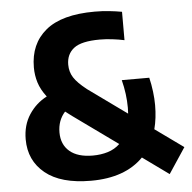

<svg xmlns="http://www.w3.org/2000/svg" viewBox="-53 -803 864 866"><g transform="rotate(-5 378.5 -370.0)"><path d="M325 9Q188.5 9 117.8 -48.8Q47 -106.5 47 -202.5Q47 -267 78.2 -314.5Q109.5 -362 158.5 -387Q132.5 -421 122.2 -454Q112 -487 112 -522.5Q112 -629 184.8 -689.2Q257.5 -749.5 407 -749.5Q441.5 -749.5 472 -746.2Q502.5 -743 530 -738V-609.5Q504.5 -615 475.2 -618.5Q446 -622 419 -622Q335.5 -622 301.5 -595.5Q267.5 -569 267.5 -521.5Q267.5 -489 283.8 -463.2Q300 -437.5 342 -404.5L517.5 -278Q518.5 -290.5 518.5 -304.5Q518.5 -366.5 502 -431H626.5Q634 -400 638 -367.2Q642 -334.5 642 -306Q642 -247 629 -197.5L757 -105.5L680.5 10L562 -75.5Q479.5 9 325 9ZM201.5 -220.5Q201.5 -165.5 238 -134.5Q274.5 -103.5 342.5 -103.5Q379.5 -103.5 411 -113.2Q442.5 -123 465.5 -145L265.5 -289Q249 -301 235 -312Q201.5 -275 201.5 -220.5Z"/></g></svg>

Font: Encode Sans SemiCondensed SemiCondensed
Style: Bold
Weight: 700
Width: 4
Designer: Multiple Designers
Foundry: Impallari Type
Version: Version 3.000; ttfautohint (v1.8.3) -l 8 -r 50 -G 200 -x 14 